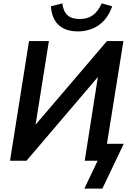

<svg xmlns="http://www.w3.org/2000/svg" viewBox="-20 -947 782 1131"><path d="M477 164 555 0H479L561 -522L574 -514L136 0H39L151 -705H268L185 -184L172 -192L610 -705H707L610 -100H709L583 164ZM438 -762Q390 -762 355.5 -779Q321 -796 302 -829Q283 -862 280 -910L347 -927Q353 -879 378 -857Q403 -835 449 -835Q496 -835 526.5 -857Q557 -879 579 -927L641 -910Q624 -861 594.5 -828Q565 -795 525 -778.5Q485 -762 438 -762Z"/></svg>

Font: Nunito Sans 10pt SemiCondensed
Style: Bold Italic
Weight: 700
Width: 4
Italic angle: -9°
Designer: Vernon Adams
Foundry: Vernon Adams
Version: Version 3.101;gftools[0.9.27]